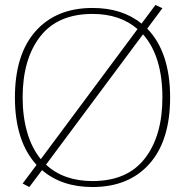

<svg xmlns="http://www.w3.org/2000/svg" viewBox="-20 -742 744 772"><path d="M664 -350Q664 -177 581 -83.5Q498 10 352 10Q228 10 149 -58L98 10L71 -4L127 -79Q40 -174 40 -350Q40 -523 123 -616.5Q206 -710 352 -710Q472 -710 549 -647L605 -722L633 -709L572 -627Q664 -532 664 -350ZM144 -102 533 -625Q463 -686 352 -686Q212 -686 141.5 -595Q71 -504 71 -350Q71 -273 89.5 -209.5Q108 -146 144 -102ZM633 -350Q633 -516 555 -604L165 -80Q236 -14 352 -14Q492 -14 562.5 -105Q633 -196 633 -350Z"/></svg>

Font: Taviraj Thin
Style: Regular
Weight: 250
Designer: Katatrad Team
Foundry: CadsonDemak
Version: Version 1.001